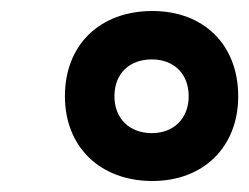

<svg xmlns="http://www.w3.org/2000/svg" viewBox="-20 -728 453 349"><path d="M257 -399C350 -399 413 -461 413 -553C413 -647 350 -708 257 -708C162 -708 98 -647 98 -553C98 -461 162 -399 257 -399ZM256 -486C215 -486 188 -513 188 -553C188 -594 215 -620 256 -620C296 -620 323 -594 323 -553C323 -513 296 -486 256 -486Z"/></svg>

Font: Fixel Display SemiBold
Style: Italic
Weight: 600
Italic angle: -10°
Designer: AlfaBravo + MacPaw
Foundry: Kyrylo Tkachov, Marchela Mozhyna, Serhii Makarenko, Maria Weinstein, Zakhar Kryvoshyya
Version: Version 1.210;Glyphs 3.2 (3217)